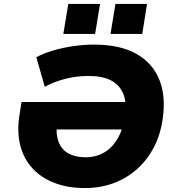

<svg xmlns="http://www.w3.org/2000/svg" viewBox="-20 -942 894 973"><path d="M410 11Q325 11 257.5 -14.5Q190 -40 145 -88.5Q100 -137 82.5 -206Q65 -275 79 -361L89 -425H699L678 -286H205L274 -352Q260 -281 273 -235Q286 -189 322.5 -167Q359 -145 414 -145Q468 -145 510 -170.5Q552 -196 578.5 -244Q605 -292 614 -359Q623 -424 604 -468.5Q585 -513 541.5 -535Q498 -557 431 -557Q388 -557 349.5 -550.5Q311 -544 275.5 -532Q240 -520 207 -502L164 -652Q199 -671 247.5 -685.5Q296 -700 350 -708Q404 -716 456 -716Q587 -716 669.5 -670Q752 -624 786.5 -540.5Q821 -457 805 -343Q794 -262 760.5 -197Q727 -132 675 -85.5Q623 -39 556 -14Q489 11 410 11ZM540 -770 565 -922H725L701 -770ZM301 -770 326 -922H487L462 -770Z"/></svg>

Font: Nunito Sans 7pt Black
Style: Italic
Weight: 900
Italic angle: -9°
Version: Version 3.101;gftools[0.9.27]